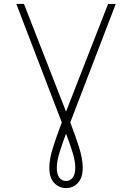

<svg xmlns="http://www.w3.org/2000/svg" viewBox="-20 -720 672 977"><path d="M316 237Q281 237 256 211Q231 185 231 133Q231 88.5 250.5 27.8Q270 -33 294.5 -97L63 -700H102L316 -152L530 -700H569L337.5 -97Q362.5 -33 381.8 27.8Q401 88.5 401 133Q401 185 376.2 211Q351.5 237 316 237ZM316 201Q337 201 350 184Q363 167 363 133Q363 101.5 349.8 57.2Q336.5 13 316 -40Q296 13 282.5 57.2Q269 101.5 269 133Q269 167 282 184Q295 201 316 201Z"/></svg>

Font: Overpass Thin
Style: Regular
Weight: 250
Designer: Delve Withrington, Dave Bailey, Thomas Jockin
Foundry: Delve Fonts LLC
Version: Version 4.000